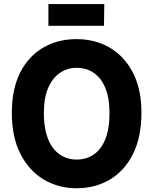

<svg xmlns="http://www.w3.org/2000/svg" viewBox="-20 -940 778 974"><path d="M368 15Q277 15 202.5 -29Q128 -73 84 -158.5Q40 -244 40 -368Q40 -488 82.2 -571.5Q124.5 -655 198.5 -698.2Q272.5 -741.5 368.5 -741.5Q462.5 -741.5 536.8 -698.2Q611 -655 654.2 -571.5Q697.5 -488 697.5 -368Q697.5 -244 654.5 -158.5Q611.5 -73 537.2 -29Q463 15 368 15ZM368 -130.5Q418 -130.5 455.5 -156Q493 -181.5 514.2 -233.8Q535.5 -286 535.5 -366.5Q535.5 -442.5 514.5 -493.5Q493.5 -544.5 455.8 -570.2Q418 -596 368.5 -596Q321.5 -596 283.8 -570.2Q246 -544.5 224.2 -493.5Q202.5 -442.5 202.5 -366.5Q202.5 -306 215 -261.5Q227.5 -217 250 -188Q272.5 -159 302.8 -144.8Q333 -130.5 368 -130.5ZM225.5 -809V-919.5H509L507.5 -809Z"/></svg>

Font: Spline Sans
Style: Regular
Weight: 400
Designer: Eben Sorkin, Mirko Velimirovic
Foundry: Sorkin Type
Version: Version 1.001